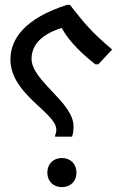

<svg xmlns="http://www.w3.org/2000/svg" viewBox="-20 -765 482 791"><path d="M268 -745H256C84 -690 23 -606 23 -520C23 -376 212 -301 212 -231C212 -220 209 -213 207 -207V-202H277C279 -211 283 -217 283 -244C283 -344 110 -431 110 -523C110 -602 188 -635 234 -650C267 -589 328 -535 373 -500H385L442 -561C356 -634 332 -664 268 -745ZM235 -114C200 -114 175 -90 175 -54C175 -18 200 6 235 6C270 6 295 -18 295 -54C295 -90 270 -114 235 -114Z"/></svg>

Font: Kufam Arabic Latin Roman Normal
Style: Regular
Weight: 400
Designer: Wael Morcos & Artur Schmal
Version: Version 1.200;PS 001.200;hotconv 1.0.88;makeotf.lib2.5.64775